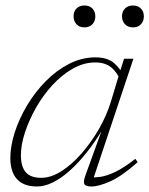

<svg xmlns="http://www.w3.org/2000/svg" viewBox="-20 -668 543 698"><path d="M291.5 -33 353 -202.5H356Q327 -154 296 -114.8Q265 -75.5 233.5 -47.5Q202 -19.5 172 -4.8Q142 10 115 10Q80.5 10 59 -2.8Q37.5 -15.5 27.5 -38.8Q17.5 -62 17.5 -92Q17.5 -136.5 33.5 -186.5Q49.5 -236.5 78.5 -285Q107.5 -333.5 146.5 -373Q185.5 -412.5 231.5 -436Q277.5 -459.5 327 -459.5Q370 -459.5 394.2 -439Q418.5 -418.5 433.5 -385L419.5 -372Q406 -405.5 384 -423.2Q362 -441 326.5 -441Q284.5 -441 244.8 -418.5Q205 -396 170.8 -358.8Q136.5 -321.5 111 -276.5Q85.5 -231.5 70.8 -186.5Q56 -141.5 56 -104Q56 -62.5 73.5 -42Q91 -21.5 130 -21.5Q165 -21.5 203 -45.5Q241 -69.5 276.2 -109.8Q311.5 -150 339.8 -199.2Q368 -248.5 383.5 -299.5L414 -401L431 -454.5H465L316.5 -10L305.5 -23.5Q323 -22 345.8 -25.2Q368.5 -28.5 399.5 -43.2Q430.5 -58 472 -90.5L480.5 -78.5Q422.5 -27 380.5 -8.5Q338.5 10 312.5 10Q290 10 286.2 0.2Q282.5 -9.5 291.5 -33ZM287 -568.5Q268.5 -568.5 258 -580Q247.5 -591.5 247.5 -608.5Q247.5 -620 252.2 -629Q257 -638 266 -643Q275 -648 287 -648Q305.5 -648 316 -637Q326.5 -626 326.5 -608.5Q326.5 -597.5 321.8 -588.2Q317 -579 308.2 -573.8Q299.5 -568.5 287 -568.5ZM463.5 -568.5Q445 -568.5 434.2 -580Q423.5 -591.5 423.5 -608.5Q423.5 -620 428.5 -629Q433.5 -638 442.5 -643Q451.5 -648 463.5 -648Q481.5 -648 492.2 -637Q503 -626 503 -608.5Q503 -597.5 498.2 -588.2Q493.5 -579 484.8 -573.8Q476 -568.5 463.5 -568.5Z"/></svg>

Font: Newsreader ExtraLight
Style: Italic
Weight: 250
Italic angle: -17°
Designer: Hugues Gentile
Foundry: Production Type
Version: Version 1.003